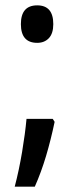

<svg xmlns="http://www.w3.org/2000/svg" viewBox="-20 -564 277 717"><path d="M58 -474Q58 -544 119 -544Q179 -544 179 -474Q179 -439 162.5 -421.5Q146 -404 119 -404Q58 -404 58 -474ZM184 -109Q170 -42 152 18.5Q134 79 110 133H35Q51 72 62.5 3.5Q74 -65 79 -120H177Z"/></svg>

Font: Noto Sans Lao Looped UI ExCd Med
Style: Regular
Weight: 500
Width: 2
Designer: Mark Frömberg, Ben Mitchell
Foundry: The Fontpad Ltd
Version: Version 1.001